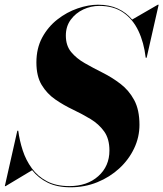

<svg xmlns="http://www.w3.org/2000/svg" viewBox="-44 -780 693 815"><path d="M-20 10H-23.5L29.5 -225H33.5Q39 -183 52.5 -141.5Q66 -100 91 -65.8Q116 -31.5 155 -10.8Q194 10 250.5 10Q326 10 373.2 -32.2Q420.5 -74.5 420.5 -141Q420.5 -191 398 -222.2Q375.5 -253.5 340.2 -274.8Q305 -296 265.5 -314.8Q226 -333.5 190.8 -357.8Q155.5 -382 133 -419.2Q110.5 -456.5 110.5 -515Q110.5 -575 135.2 -620.8Q160 -666.5 199.8 -697.5Q239.5 -728.5 285.2 -744.2Q331 -760 372.5 -760Q420 -760 456 -743.5Q492 -727 517 -697L626 -760H629.5L578.5 -535H574.5Q567 -599.5 543.5 -649Q520 -698.5 479 -726.8Q438 -755 377.5 -755Q342 -755 309.5 -739.8Q277 -724.5 256.2 -696.2Q235.5 -668 235.5 -629Q235.5 -586.5 258 -559.2Q280.5 -532 316 -511.8Q351.5 -491.5 391.5 -471.5Q431.5 -451.5 467.2 -424.2Q503 -397 525.5 -355.5Q548 -314 548 -250Q548 -197.5 525.2 -149.8Q502.5 -102 462.2 -65Q422 -28 369 -6.5Q316 15 255.5 15Q198 15 158.2 -4.8Q118.5 -24.5 92.5 -57.5Z"/></svg>

Font: Bodoni* 48pt
Style: Bold Italic
Weight: 700
Italic angle: -13°
Version: Version 2.3